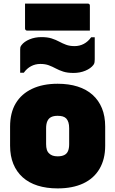

<svg xmlns="http://www.w3.org/2000/svg" viewBox="-20 -1029 640 1066"><path d="M300 -564Q362 -564 411 -548.5Q460 -533 494 -502.5Q528 -472 546 -428Q564 -384 564 -326V-220Q564 -145 532.5 -91.5Q501 -38 442 -10.5Q383 17 300 17Q238 17 189 1.5Q140 -14 106 -44.5Q72 -75 54 -119Q36 -163 36 -220V-326Q36 -403 67.5 -455.5Q99 -508 158.5 -536Q218 -564 300 -564ZM300 -386Q278 -386 264 -379Q250 -372 243 -356.5Q236 -341 236 -317V-229Q236 -211 240 -198Q244 -185 253 -177Q261 -169 272.5 -165Q284 -161 300 -161Q322 -161 336.5 -168Q351 -175 357.5 -190Q364 -205 364 -229V-317Q364 -336 360 -349Q356 -362 348 -371Q340 -379 328.5 -382.5Q317 -386 300 -386ZM394 -773Q422 -773 445.5 -785.5Q469 -798 486 -822H506Q506 -804 506 -781Q506 -758 506 -736.5Q506 -715 506 -700Q506 -692 505 -684Q504 -676 499 -669Q484 -649 454 -636.5Q424 -624 388 -624Q354 -624 331 -631.5Q308 -639 289.5 -649Q271 -659 251 -666.5Q231 -674 204 -674Q176 -674 152.5 -661.5Q129 -649 112 -625H92Q92 -644 92 -668Q92 -692 92 -716Q92 -740 92 -754Q92 -762 93 -766.5Q94 -771 99 -778Q114 -798 144 -810.5Q174 -823 210 -823Q244 -823 267 -815.5Q290 -808 308.5 -798Q327 -788 347 -780.5Q367 -773 394 -773ZM119 -1009H468Q473 -1009 476 -1006Q479 -1003 479 -998Q479 -979 479 -954Q479 -929 479 -904Q479 -879 479 -859H130Q127 -859 124.5 -860.5Q122 -862 120.5 -864.5Q119 -867 119 -870Q119 -890 119 -915Q119 -940 119 -965Q119 -990 119 -1009Z"/></svg>

Font: Recursive Black
Style: Regular
Weight: 900
Version: Version 1.085